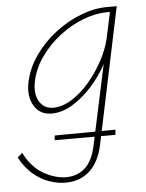

<svg xmlns="http://www.w3.org/2000/svg" viewBox="-88 -450 595 781"><g transform="rotate(-5 209.5 -59.5)"><path d="M149 289Q115 289 80 276.5Q45 264 14.5 237Q-16 210 -37 170L-17 153Q13 213 60.5 240Q108 267 153 267Q199 267 230.5 238.5Q262 210 275 147L356 -231L382 -277Q372 -229 345.5 -179.5Q319 -130 281.5 -88.5Q244 -47 201.5 -21.5Q159 4 117 4Q68 4 45 -35.5Q22 -75 33 -129Q45 -188 81 -239Q117 -290 167 -328Q217 -366 272 -387Q327 -408 379 -408H418L301 149Q293 186 278.5 212.5Q264 239 244 256Q224 273 200 281Q176 289 149 289ZM119 113 121 94 369 92 367 113ZM125 -19Q162 -19 200.5 -43Q239 -67 272.5 -106Q306 -145 330.5 -190.5Q355 -236 365 -278L391 -399L401 -387H376Q330 -387 279 -367.5Q228 -348 182.5 -313Q137 -278 103.5 -231Q70 -184 59 -129Q50 -80 69 -49.5Q88 -19 125 -19Z"/></g></svg>

Font: Ysabeau Infant Thin
Style: Italic
Weight: 250
Italic angle: -12°
Designer: Christian Thalmann (Catharsis Fonts)
Version: Version 2.001;gftools[0.9.30]; featfreeze: ss01,ss02,lnum